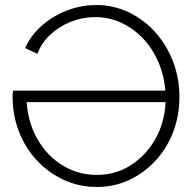

<svg xmlns="http://www.w3.org/2000/svg" viewBox="-20 -735 778 763"><path d="M365 8Q295 8 234 -20Q173 -48 127 -97Q81 -146 55.5 -211.5Q30 -277 30 -351Q30 -358 30.5 -364.5Q31 -371 32 -375H637Q632 -437 608.5 -490.5Q585 -544 547 -583.5Q509 -623 461 -645Q413 -667 358 -667Q308 -667 261.5 -648.5Q215 -630 180 -597.5Q145 -565 129 -521L80 -544Q102 -594 145.5 -632.5Q189 -671 245.5 -693Q302 -715 363 -715Q431 -715 491 -686.5Q551 -658 596.5 -607.5Q642 -557 667.5 -491Q693 -425 693 -349Q693 -275 668 -210Q643 -145 597.5 -96Q552 -47 493 -19.5Q434 8 365 8ZM365 -40Q439 -40 499 -78Q559 -116 596.5 -181Q634 -246 638 -329H86Q92 -245 130 -180Q168 -115 229 -77.5Q290 -40 365 -40Z"/></svg>

Font: Raleway Thin Light
Style: Regular
Weight: 300
Version: Version 4.026